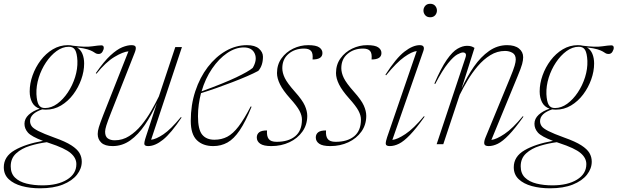

<svg xmlns="http://www.w3.org/2000/svg" viewBox="-99 -760 3255 1012"><path d="M111.5 232.5Q60 232.5 16.5 220.8Q-27 209 -53 184.5Q-79 160 -79 121.5Q-79 65 -22.2 32Q34.5 -1 127.5 -17.5Q66.5 -40.5 48.2 -61.2Q30 -82 30 -107.5Q30 -134.5 52.2 -155Q74.5 -175.5 110 -187Q82.5 -196.5 70 -221Q57.5 -245.5 57.5 -278Q57.5 -320 72.8 -362.8Q88 -405.5 115.2 -441.8Q142.5 -478 179.2 -500Q216 -522 259 -522Q273.5 -522 285.5 -519Q351 -510.5 386.2 -515.8Q421.5 -521 435 -521Q448 -521 448 -508Q448 -499 441 -487.2Q434 -475.5 420.5 -475.5Q411 -475.5 405.2 -479.2Q399.5 -483 390.2 -488.5Q381 -494 362 -500Q343 -506 307 -510Q326.5 -498 335.5 -475.8Q344.5 -453.5 344.5 -425.5Q344.5 -384 329.2 -341.2Q314 -298.5 286.8 -262.2Q259.5 -226 222.8 -204Q186 -182 143 -182Q132.5 -182 123.5 -183.5Q59.5 -162 59.5 -121.5Q59.5 -107.5 67.5 -95.5Q75.5 -83.5 102.8 -69.5Q130 -55.5 188 -34.5Q246 -14 277 6Q308 26 320 46.8Q332 67.5 332 92Q332 128.5 306.8 160.8Q281.5 193 232.2 212.8Q183 232.5 111.5 232.5ZM138.5 -190.5Q171.5 -190.5 202.8 -213.2Q234 -236 258.5 -272.8Q283 -309.5 296.8 -353.2Q310.5 -397 309 -439.5Q307 -479.5 296.8 -496.8Q286.5 -514 263.5 -513.5Q230.5 -513.5 199.2 -490.8Q168 -468 143.5 -431.2Q119 -394.5 105.2 -350.8Q91.5 -307 93 -264Q95 -224.5 105.2 -207.2Q115.5 -190 138.5 -190.5ZM-42.5 116.5Q-42.5 154 -20 176Q2.5 198 40.5 207.5Q78.5 217 124.5 217Q205 217 254.2 186.8Q303.5 156.5 303.5 105Q303.5 72.5 273.2 46.8Q243 21 160.5 -6Q154 -8 147.5 -10.5Q102 -4.5 58.2 9Q14.5 22.5 -14 48.5Q-42.5 74.5 -42.5 116.5Z M670.5 -40.5 728 -216.5Q699.5 -153.5 664.8 -102Q630 -50.5 587.8 -20.2Q545.5 10 494.5 10Q454 10 435 -8Q416 -26 416 -53.5Q416 -69.5 422 -89.5Q428 -109.5 445.5 -154.5L578 -489.5Q549.5 -487 504 -459.8Q458.5 -432.5 409.5 -371.5L406 -374.5Q448.5 -436 483 -467.8Q517.5 -499.5 545 -510.8Q572.5 -522 594 -522Q613.5 -522 616.2 -512Q619 -502 610.5 -481L485.5 -164Q468 -119.5 461.5 -98.5Q455 -77.5 455 -66Q455 -40.5 469.2 -30.5Q483.5 -20.5 505.5 -20.5Q547 -20.5 582 -42.8Q617 -65 646 -100.2Q675 -135.5 698 -175.8Q721 -216 738.5 -252L825 -512H860L697.5 -23.5Q723.5 -26 762.2 -52Q801 -78 854.5 -143L858 -140.5Q802.5 -57.5 760.5 -23.8Q718.5 10 682 10Q665 10 662.2 1.2Q659.5 -7.5 670.5 -40.5Z M1227 -197.5Q1195 -118 1164.2 -72.8Q1133.5 -27.5 1099.8 -8.8Q1066 10 1025 10Q970.5 10 938.5 -21.2Q906.5 -52.5 906.5 -123Q906.5 -207 930.5 -279.5Q954.5 -352 996.2 -406.5Q1038 -461 1091.2 -491.5Q1144.5 -522 1202.5 -522Q1245 -522 1266 -503.5Q1287 -485 1287 -461Q1287 -414.5 1262.5 -386.5Q1239.5 -374 1203.8 -358.5Q1168 -343 1125.8 -326.8Q1083.5 -310.5 1040.8 -295.5Q998 -280.5 960.5 -269Q953 -240.5 948.8 -210Q944.5 -179.5 944.5 -147.5Q944.5 -77.5 966.5 -50.5Q988.5 -23.5 1031 -23.5Q1068.5 -23.5 1098.8 -39.2Q1129 -55 1158.2 -93.2Q1187.5 -131.5 1222.5 -199ZM1186 -510Q1142 -510 1098.2 -480.2Q1054.5 -450.5 1018.8 -398.2Q983 -346 963.5 -278.5Q1081.5 -321.5 1146 -352.2Q1210.5 -383 1233 -402Q1258 -444.5 1243.8 -477.2Q1229.5 -510 1186 -510Z M1308.5 -72.5Q1306 -43 1317 -28Q1328 -12.5 1359 -12.5Q1421 -12.5 1456.8 -41.8Q1492.5 -71 1492.5 -130Q1492.5 -151.5 1479.5 -176.2Q1466.5 -201 1429.5 -242Q1392.5 -283.5 1376.8 -315.5Q1361 -347.5 1361 -375Q1361 -419.5 1384.8 -452.5Q1408.5 -485.5 1446.2 -503.8Q1484 -522 1525.5 -522Q1567 -522 1583.8 -510.2Q1600.5 -498.5 1600.5 -480.5Q1600.5 -446.5 1548.5 -446.5Q1551.5 -479.5 1540.5 -491.5Q1529.5 -504 1503.5 -504Q1455 -504 1422 -476.2Q1389 -448.5 1389 -400.5Q1389 -376 1402.2 -348.8Q1415.5 -321.5 1455 -277Q1494.5 -233 1507.5 -203.8Q1520.5 -174.5 1520.5 -149.5Q1520.5 -102.5 1495 -66.5Q1469.5 -30.5 1426.5 -10.2Q1383.5 10 1331 10Q1290.5 10 1272.5 -2.5Q1254.5 -15 1254.5 -35.5Q1254.5 -52.5 1266.8 -62.5Q1279 -72.5 1308.5 -72.5Z M1619.5 -72.5Q1617 -43 1628 -28Q1639 -12.5 1670 -12.5Q1732 -12.5 1767.8 -41.8Q1803.5 -71 1803.5 -130Q1803.5 -151.5 1790.5 -176.2Q1777.5 -201 1740.5 -242Q1703.5 -283.5 1687.8 -315.5Q1672 -347.5 1672 -375Q1672 -419.5 1695.8 -452.5Q1719.5 -485.5 1757.2 -503.8Q1795 -522 1836.5 -522Q1878 -522 1894.8 -510.2Q1911.5 -498.5 1911.5 -480.5Q1911.5 -446.5 1859.5 -446.5Q1862.5 -479.5 1851.5 -491.5Q1840.5 -504 1814.5 -504Q1766 -504 1733 -476.2Q1700 -448.5 1700 -400.5Q1700 -376 1713.2 -348.8Q1726.5 -321.5 1766 -277Q1805.5 -233 1818.5 -203.8Q1831.5 -174.5 1831.5 -149.5Q1831.5 -102.5 1806 -66.5Q1780.5 -30.5 1737.5 -10.2Q1694.5 10 1642 10Q1601.5 10 1583.5 -2.5Q1565.5 -15 1565.5 -35.5Q1565.5 -52.5 1577.8 -62.5Q1590 -72.5 1619.5 -72.5Z M2133 -704.5Q2133 -718.5 2142.2 -729.2Q2151.5 -740 2168.5 -740Q2185.5 -740 2194.8 -729.2Q2204 -718.5 2204 -704.5Q2204 -690.5 2194.8 -679.8Q2185.5 -669 2168.5 -669Q2151.5 -669 2142.2 -679.8Q2133 -690.5 2133 -704.5ZM1941.5 -37 2097.5 -491Q2072 -488 2031.8 -459.5Q1991.5 -431 1936 -363L1932.5 -366Q1988.5 -453.5 2032.8 -487.8Q2077 -522 2113.5 -522Q2143 -522 2132.5 -491.5L1969 -22.5Q1995 -25 2038 -53.5Q2081 -82 2135.5 -147.5L2139 -145Q2094.5 -82.5 2062 -48.8Q2029.5 -15 2004.2 -2.5Q1979 10 1955.5 10Q1934.5 10 1934.2 -2.5Q1934 -15 1941.5 -37Z M2195 -317.5 2190.5 -319.5Q2226 -402 2256 -445Q2286 -488 2312.5 -503.2Q2339 -518.5 2362.5 -518.5Q2376 -518.5 2384.8 -515.8Q2393.5 -513 2402 -507.5L2334 -293.5Q2363 -357 2399 -408.8Q2435 -460.5 2478.8 -491.2Q2522.5 -522 2574 -522Q2614.5 -522 2636.5 -504.2Q2658.5 -486.5 2658.5 -458.5Q2658.5 -442.5 2653 -422.2Q2647.5 -402 2629 -357.5L2491 -22.5Q2517.5 -25.5 2560.2 -54Q2603 -82.5 2656.5 -147.5L2660 -145Q2615.5 -82.5 2583 -48.8Q2550.5 -15 2525.2 -2.5Q2500 10 2476.5 10Q2455.5 10 2453.5 -2.5Q2451.5 -15 2460.5 -36.5L2589 -348Q2607.5 -392.5 2613.5 -413.5Q2619.5 -434.5 2619.5 -446Q2619.5 -471.5 2602.2 -481.5Q2585 -491.5 2563 -491.5Q2521.5 -491.5 2485.5 -469.2Q2449.5 -447 2419.5 -411.8Q2389.5 -376.5 2365.5 -336.2Q2341.5 -296 2324 -260L2237.5 0H2202.5L2354 -455Q2359.5 -471 2355.2 -477.2Q2351 -483.5 2341 -483.5Q2331 -483.5 2311.2 -472.8Q2291.5 -462 2262.5 -426.5Q2233.5 -391 2195 -317.5Z M2799.5 232.5Q2748 232.5 2704.5 220.8Q2661 209 2635 184.5Q2609 160 2609 121.5Q2609 65 2665.8 32Q2722.5 -1 2815.5 -17.5Q2754.5 -40.5 2736.2 -61.2Q2718 -82 2718 -107.5Q2718 -134.5 2740.2 -155Q2762.5 -175.5 2798 -187Q2770.5 -196.5 2758 -221Q2745.5 -245.5 2745.5 -278Q2745.5 -320 2760.8 -362.8Q2776 -405.5 2803.2 -441.8Q2830.5 -478 2867.2 -500Q2904 -522 2947 -522Q2961.5 -522 2973.5 -519Q3039 -510.5 3074.2 -515.8Q3109.5 -521 3123 -521Q3136 -521 3136 -508Q3136 -499 3129 -487.2Q3122 -475.5 3108.5 -475.5Q3099 -475.5 3093.2 -479.2Q3087.5 -483 3078.2 -488.5Q3069 -494 3050 -500Q3031 -506 2995 -510Q3014.5 -498 3023.5 -475.8Q3032.5 -453.5 3032.5 -425.5Q3032.5 -384 3017.2 -341.2Q3002 -298.5 2974.8 -262.2Q2947.5 -226 2910.8 -204Q2874 -182 2831 -182Q2820.5 -182 2811.5 -183.5Q2747.5 -162 2747.5 -121.5Q2747.5 -107.5 2755.5 -95.5Q2763.5 -83.5 2790.8 -69.5Q2818 -55.5 2876 -34.5Q2934 -14 2965 6Q2996 26 3008 46.8Q3020 67.5 3020 92Q3020 128.5 2994.8 160.8Q2969.5 193 2920.2 212.8Q2871 232.5 2799.5 232.5ZM2826.5 -190.5Q2859.5 -190.5 2890.8 -213.2Q2922 -236 2946.5 -272.8Q2971 -309.5 2984.8 -353.2Q2998.5 -397 2997 -439.5Q2995 -479.5 2984.8 -496.8Q2974.5 -514 2951.5 -513.5Q2918.5 -513.5 2887.2 -490.8Q2856 -468 2831.5 -431.2Q2807 -394.5 2793.2 -350.8Q2779.5 -307 2781 -264Q2783 -224.5 2793.2 -207.2Q2803.5 -190 2826.5 -190.5ZM2645.5 116.5Q2645.5 154 2668 176Q2690.5 198 2728.5 207.5Q2766.5 217 2812.5 217Q2893 217 2942.2 186.8Q2991.5 156.5 2991.5 105Q2991.5 72.5 2961.2 46.8Q2931 21 2848.5 -6Q2842 -8 2835.5 -10.5Q2790 -4.5 2746.2 9Q2702.5 22.5 2674 48.5Q2645.5 74.5 2645.5 116.5Z"/></svg>

Font: Newsreader 72pt ExtraLight
Style: Italic
Weight: 275
Italic angle: -17°
Designer: Hugues Gentile
Foundry: Production Type
Version: Version 1.003; ttfautohint (v1.8.3)